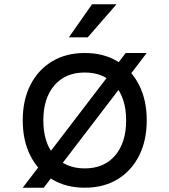

<svg xmlns="http://www.w3.org/2000/svg" viewBox="-20 -860 790 895"><path d="M566 -613H664L184 15H86ZM375 15Q288 15 223 -24Q158 -63 122 -133.5Q86 -204 86 -299Q86 -394 122 -464.5Q158 -535 223 -574Q288 -613 375 -613Q463 -613 527.5 -574Q592 -535 628 -464.5Q664 -394 664 -299Q664 -204 628 -133.5Q592 -63 527.5 -24Q463 15 375 15ZM375 -75Q465 -75 516.5 -135Q568 -195 568 -299Q568 -402 516.5 -462Q465 -522 375 -522Q285 -522 233.5 -462Q182 -402 182 -299Q182 -195 233.5 -135Q285 -75 375 -75ZM301 -686 409 -840H523L389 -686Z"/></svg>

Font: Martian Mono SemiExpanded Light
Style: Regular
Weight: 300
Width: 6
Monospace: yes
Designer: Roman Shamin
Foundry: Evil Martians
Version: Version 0.930